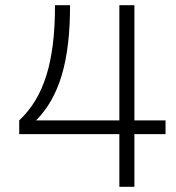

<svg xmlns="http://www.w3.org/2000/svg" viewBox="-20 -720 680 740"><path d="M54 -256V-203H440V0H498V-203H618V-256H498V-700H440V-256H119C210 -348 250 -486 250 -700H192C192 -482 150 -346 54 -256Z"/></svg>

Font: Uncut Sans Light
Style: Regular
Weight: 300
Designer: Kasper Nordkvist
Foundry: UNCUT.wtf
Version: Version 1.304;Glyphs 3.2 (3246)